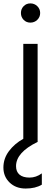

<svg xmlns="http://www.w3.org/2000/svg" viewBox="-48 -798 325 1112"><path d="M86.9 5.9V-543.9H169.9V22.5L170.9 23.4H169.9V24.4H168.9Q44.9 85 44.9 164.1Q44.9 196.3 64.9 213.4Q85 230.5 123 230.5Q161.1 230.5 194.3 206.1V271.5Q157.2 293.9 100.6 293.9Q43.9 293.9 7.8 259.3Q-28.3 224.6 -28.3 172.4Q-28.3 120.1 3.9 77.1Q36.1 34.2 86.9 5.9ZM88.9 -683.1Q73.2 -699.2 73.2 -722.7Q73.2 -746.1 88.9 -762.2Q104.5 -778.3 127.9 -778.3Q151.4 -778.3 168 -762.2Q184.6 -746.1 184.6 -722.7Q184.6 -699.2 168 -683.1Q151.4 -667 127.9 -667Q104.5 -667 88.9 -683.1Z"/></svg>

Font: GenEi M Gothic v2 Regular
Style: Regular
Weight: 400
Version: Version 2.0